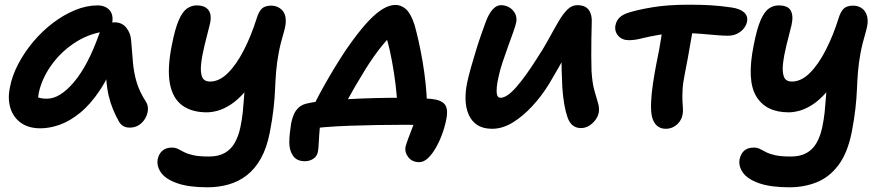

<svg xmlns="http://www.w3.org/2000/svg" viewBox="-20 -536 3758 817"><path d="M152 10Q102 10 69.5 -13Q37 -36 24.5 -75.5Q12 -115 22 -163Q31 -213 57.5 -263.5Q84 -314 122 -359Q160 -404 205.5 -438.5Q251 -473 299.5 -493Q348 -513 395 -513Q428 -513 446 -493Q464 -473 457 -436Q454 -421 443.5 -412.5Q433 -404 418 -401Q351 -390 293.5 -351Q236 -312 197 -256.5Q158 -201 145 -141Q141 -120 141 -102.5Q141 -85 147 -58L102 -149Q122 -130 138 -123Q154 -116 180 -116Q235 -116 295 -187Q355 -258 403 -394Q411 -416 429 -428.5Q447 -441 468 -441Q499 -441 517.5 -418Q536 -395 538 -364Q542 -311 546 -267.5Q550 -224 562 -184.5Q574 -145 601 -103Q610 -89 609.5 -71Q609 -53 599.5 -35Q590 -17 573 -5Q556 7 532 7Q515 7 504 0Q493 -7 486 -19Q472 -44 461 -70.5Q450 -97 442.5 -128.5Q435 -160 432 -201.5Q429 -243 430 -298L478 -301Q445 -212 405 -152Q365 -92 321.5 -56.5Q278 -21 235 -5.5Q192 10 152 10Z M863 261Q784 261 735 244Q686 227 666 199.5Q646 172 651 142Q656 118 671.5 105Q687 92 711 92Q726 92 737 97.5Q748 103 763 111Q778 119 802.5 124.5Q827 130 870 130Q909 130 936 115Q963 100 979 71.5Q995 43 1003 5Q1010 -29 1013 -58Q1016 -87 1018 -117Q1020 -147 1024 -182.5Q1028 -218 1037 -264L1082 -231Q1051 -178 1020.5 -143.5Q990 -109 961 -90.5Q932 -72 906.5 -65Q881 -58 860 -58Q796 -58 755.5 -87.5Q715 -117 703 -180Q691 -243 711 -343Q725 -415 741 -451Q757 -487 776 -500Q795 -513 817 -513Q843 -513 857.5 -502.5Q872 -492 875.5 -473.5Q879 -455 872 -429Q861 -386 850.5 -343.5Q840 -301 836 -266Q832 -231 839.5 -210Q847 -189 874 -189Q913 -189 949.5 -225Q986 -261 1017.5 -322.5Q1049 -384 1072 -457Q1081 -487 1094.5 -499.5Q1108 -512 1134 -512Q1150 -512 1164 -505Q1178 -498 1186.5 -485Q1195 -472 1196 -451Q1197 -430 1188 -400Q1173 -350 1165.5 -309Q1158 -268 1155 -231.5Q1152 -195 1150.5 -157Q1149 -119 1144 -74Q1139 -29 1128 28Q1115 94 1090 138.5Q1065 183 1030 210Q995 237 952.5 249Q910 261 863 261Z M1310 -78Q1319 -97 1336.5 -130Q1354 -163 1377.5 -203.5Q1401 -244 1426.5 -284.5Q1452 -325 1477 -359Q1517 -414 1549.5 -448Q1582 -482 1610 -498.5Q1638 -515 1663 -515Q1687 -515 1707.5 -497Q1728 -479 1744 -430Q1752 -402 1761 -362Q1770 -322 1778 -275.5Q1786 -229 1791 -181.5Q1796 -134 1797 -91L1671 -74Q1670 -122 1663.5 -174.5Q1657 -227 1648 -275.5Q1639 -324 1629 -360Q1619 -396 1610 -410L1669 -407Q1637 -380 1604.5 -340Q1572 -300 1536 -243Q1512 -204 1491 -168Q1470 -132 1453.5 -101.5Q1437 -71 1425 -47ZM1764 154Q1734 154 1717.5 133Q1701 112 1706 87Q1710 72 1719 48.5Q1728 25 1738 -1.5Q1748 -28 1752 -53L1818 -1Q1804 -2 1775 -3.5Q1746 -5 1698 -5Q1645 -5 1586.5 -4Q1528 -3 1470.5 -1Q1413 1 1363 5Q1313 9 1279 15L1346 -38Q1344 -27 1342 -6.5Q1340 14 1338.5 36Q1337 58 1336 77.5Q1335 97 1333 108Q1330 128 1314 139Q1298 150 1277 150Q1243 150 1227 127Q1211 104 1211 70Q1211 52 1213.5 29Q1216 6 1219 -12Q1223 -32 1230.5 -49.5Q1238 -67 1253 -80Q1268 -93 1293 -97Q1319 -103 1362.5 -107Q1406 -111 1459.5 -114Q1513 -117 1569.5 -118.5Q1626 -120 1678 -120Q1704 -120 1741.5 -119.5Q1779 -119 1816 -115Q1857 -111 1872.5 -92Q1888 -73 1879 -28Q1873 3 1861.5 34.5Q1850 66 1834.5 93Q1819 120 1801 137Q1783 154 1764 154Z M2074 12Q2035 12 2010.5 -4.5Q1986 -21 1974 -49Q1962 -77 1961 -111Q1960 -145 1967 -180Q1973 -210 1983.5 -247Q1994 -284 2005.5 -321.5Q2017 -359 2028.5 -391.5Q2040 -424 2047 -443Q2060 -478 2076.5 -496Q2093 -514 2112 -514Q2132 -514 2148 -504Q2164 -494 2172 -478Q2180 -462 2177 -443Q2174 -427 2164 -399.5Q2154 -372 2142 -338.5Q2130 -305 2118.5 -271Q2107 -237 2101 -207Q2096 -186 2094 -166Q2092 -146 2095 -133Q2098 -120 2110 -120Q2137 -120 2176.5 -165Q2216 -210 2262 -283Q2292 -328 2314.5 -369.5Q2337 -411 2356 -443.5Q2375 -476 2394 -495Q2413 -514 2436 -514Q2471 -514 2485.5 -493.5Q2500 -473 2498 -440Q2497 -414 2496.5 -375.5Q2496 -337 2496 -299Q2496 -261 2497 -235Q2500 -185 2508.5 -153.5Q2517 -122 2524 -100Q2531 -78 2528 -58Q2525 -41 2513.5 -25.5Q2502 -10 2486 -0.5Q2470 9 2452 9Q2411 9 2395 -36.5Q2379 -82 2373 -160Q2371 -197 2370 -236Q2369 -275 2370 -313Q2371 -351 2373 -384L2419 -363Q2405 -335 2382 -293Q2359 -251 2317 -180Q2286 -129 2245.5 -85Q2205 -41 2161.5 -14.5Q2118 12 2074 12Z M2656 -365Q2627 -365 2610.5 -384Q2594 -403 2599 -429Q2603 -448 2616 -461Q2629 -474 2654 -482Q2691 -494 2756 -505Q2821 -516 2913 -516Q2964 -516 3005.5 -513.5Q3047 -511 3094 -504Q3128 -499 3145.5 -484Q3163 -469 3159 -445Q3156 -429 3145.5 -415.5Q3135 -402 3117.5 -393Q3100 -384 3077 -384Q3058 -384 3028.5 -386.5Q2999 -389 2964 -392Q2929 -395 2894 -395Q2826 -395 2782.5 -387.5Q2739 -380 2710 -372.5Q2681 -365 2656 -365ZM2813 12Q2790 12 2775 -1.5Q2760 -15 2754 -41Q2749 -64 2750.5 -100.5Q2752 -137 2758.5 -180.5Q2765 -224 2773 -265Q2786 -326 2792.5 -370Q2799 -414 2804 -442L2936 -449Q2934 -439 2929 -414Q2924 -389 2918.5 -355.5Q2913 -322 2906.5 -287Q2900 -252 2894 -222Q2886 -183 2884.5 -154.5Q2883 -126 2884 -106.5Q2885 -87 2886 -73Q2887 -59 2884 -46Q2881 -31 2871 -17.5Q2861 -4 2846 4Q2831 12 2813 12Z M3339 261Q3260 261 3211 244Q3162 227 3142 199.5Q3122 172 3127 142Q3138 92 3187 92Q3202 92 3213 97.5Q3224 103 3239 111Q3254 119 3278.5 124.5Q3303 130 3346 130Q3385 130 3412 115Q3439 100 3455 71.5Q3471 43 3479 5Q3486 -29 3489 -58Q3492 -87 3494 -117Q3496 -147 3500 -182.5Q3504 -218 3513 -264L3558 -231Q3527 -178 3496.5 -143.5Q3466 -109 3437 -90.5Q3408 -72 3382.5 -65Q3357 -58 3336 -58Q3239 -58 3198 -126Q3157 -194 3187 -343Q3201 -415 3217 -451Q3233 -487 3252 -500Q3271 -513 3293 -513Q3333 -513 3345 -490.5Q3357 -468 3348 -429Q3337 -386 3326.5 -343.5Q3316 -301 3312 -266Q3308 -231 3315.5 -210Q3323 -189 3350 -189Q3389 -189 3425.5 -225Q3462 -261 3493.5 -322.5Q3525 -384 3548 -457Q3557 -487 3570.5 -499.5Q3584 -512 3610 -512Q3632 -512 3648.5 -500Q3665 -488 3670.5 -463.5Q3676 -439 3664 -400Q3649 -350 3641.5 -309Q3634 -268 3631 -231.5Q3628 -195 3626.5 -157Q3625 -119 3620 -74Q3615 -29 3604 28Q3586 116 3547.5 167Q3509 218 3455.5 239.5Q3402 261 3339 261Z"/></svg>

Font: Shantell Sans SemiBold
Style: Italic
Weight: 600
Italic angle: -11°
Designer: Stephen Nixon, Anya Danilova, Shantell Martin
Foundry: Arrow Type
Version: Version 1.011;[c5ecc13dd]